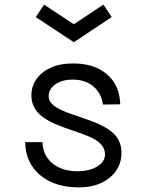

<svg xmlns="http://www.w3.org/2000/svg" viewBox="-20 -798 640 832"><path d="M322 14Q217 14 154 -39Q91 -92 89 -182H164Q166 -124 208 -89.5Q250 -55 320 -56Q371 -57 403.5 -78Q436 -99 435 -131Q434 -160 409 -181Q384 -202 325 -222L262 -244Q185 -271 151.5 -302.5Q118 -334 116 -380Q115 -422 137 -454Q159 -486 199.5 -504.5Q240 -523 294 -523Q387 -524 443 -476.5Q499 -429 501 -346L426 -345Q419 -395 384 -424Q349 -453 296 -453Q248 -453 219 -432Q190 -411 191 -379Q192 -357 213.5 -340Q235 -323 286 -305L350 -283Q433 -255 469 -222.5Q505 -190 506 -142Q508 -96 485 -61Q462 -26 420 -6Q378 14 322 14ZM300 -615 135 -724 171 -778 300 -693 428 -778 464 -724Z"/></svg>

Font: Orbit
Style: Regular
Weight: 400
Designer: Sooun Cho
Foundry: JAMO
Version: Version 1.000; ttfautohint (v1.8.4.7-5d5b);gftools[0.9.29]